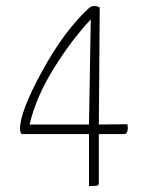

<svg xmlns="http://www.w3.org/2000/svg" viewBox="-20 -623 485 643"><path d="M311 -206 406 -207Q408 -204 408 -192Q406 -174 397 -174H311V-16Q311 -15 311 -13Q311 -3 307 -1.5Q303 0 278 0V-174H53Q47 -180 47 -192Q47 -249 121 -384.5Q195 -520 279 -597Q286 -603 298 -603Q304 -603 314 -598ZM278 -206 284 -558Q220 -490 160.5 -394.5Q101 -299 79 -206Z"/></svg>

Font: Yanone Kaffeesatz Thin
Style: Regular
Weight: 250
Designer: Yanone (Cyrillic: Daniel Pouzeot)
Foundry: Yanone
Version: Version 1.003;PS 001.003;hotconv 1.0.88;makeotf.lib2.5.64775